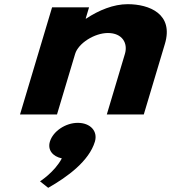

<svg xmlns="http://www.w3.org/2000/svg" viewBox="-20 -548 818 919"><path d="M75.8 0H252.8L339.6 -290C354.8 -341 432.4 -390 496.5 -390C565.5 -390 593.2 -341 577.9 -290L491.2 0H668.2L769.3 -338C812.1 -481 695.1 -528 591 -528C523.3 -528 452.9 -499 392.5 -459H390.1L406.3 -513H229.3ZM352.2 40C294.1 40 233.7 80 218.8 130C206.8 170 232.6 201 275.9 210C242 275 171.6 320 171.6 320L210.7 351C302.5 299 406.3 223 434.2 130C449.1 80 412.7 40 352.2 40Z"/></svg>

Font: Hussar
Style: BdSuprExtOblThree
Weight: 700
Foundry: Cannot Into Space Fonts
Version: Version 2.00